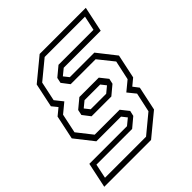

<svg xmlns="http://www.w3.org/2000/svg" viewBox="-219 -783 1015 1015"><g transform="rotate(-45 289.0 -275.0)"><path d="M-19.5 94.5 10.5 -47H292L328 -76.5L305.5 -105H121L40 -208L68.5 -342.5L107.5 -374.5L82 -406L110.5 -540.5L235.5 -643.5H580.5L550.5 -502H274L238.5 -473L261.5 -444H445L526 -341L497.5 -206.5L459.5 -175L484 -143L455.5 -8.5L330.5 94.5ZM17 63.5H324L428 -22.5L451.5 -131L415.5 -175.5L470 -220.5L493.5 -329L425 -414.5H238.5L205.5 -457.5L212 -488L265.5 -532.5H527L544.5 -613.5H243L138 -527L115 -418.5L150.5 -374L96 -329L73 -220.5L139.5 -136H326L361 -92L354 -62L301 -17.5H34ZM196.5 -216.5 163.5 -259.5 170 -290 223 -334H368L403 -290L396.5 -260L344.5 -216.5ZM219.5 -246H335.5L370 -274.5L347.5 -303H230.5L196.5 -275Z"/></g></svg>

Font: Tourney Expanded Light
Style: Italic
Weight: 300
Width: 7
Italic angle: -12°
Designer: Tyler Finck
Foundry: Etcetera Type Co
Version: Version 1.010; ttfautohint (v1.8.3)